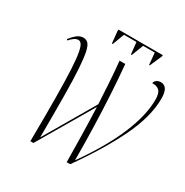

<svg xmlns="http://www.w3.org/2000/svg" viewBox="-196 -1039 1158 1199"><g transform="rotate(30 383.5 -439.5)"><path d="M323 -783 314 -870 316 -879H635L634 -870L596 -783H591L583 -868H499L466 -783H460L451 -868H361L329 -783ZM187 0Q189 -187 188 -312.5Q187 -438 183 -515Q179 -592 171.5 -631.5Q164 -671 154 -684.5Q144 -698 131 -698Q105 -698 72 -660L66 -667Q84 -691 105.5 -708.5Q127 -726 152 -726Q172 -726 186 -712Q200 -698 208.5 -659Q217 -620 222 -545.5Q227 -471 228 -350.5Q229 -230 228 -51L439 -412Q435 -490 430 -566.5Q425 -643 418 -714H459Q468 -619 474.5 -508Q481 -397 484.5 -277Q488 -157 488 -36Q612 -211 673 -356.5Q734 -502 734 -615Q734 -659 718 -677Q702 -695 665 -695Q666 -708 679 -717.5Q692 -727 709 -727Q763 -727 763 -640Q763 -509 685.5 -348.5Q608 -188 474 0H449Q448 -91 446 -191.5Q444 -292 440 -393L209 0Z"/></g></svg>

Font: Noto Serif Display Condensed ExtraLight
Style: Italic
Weight: 200
Width: 3
Italic angle: -12°
Designer: Monotype Design Team
Foundry: Monotype Imaging Inc.
Version: Version 2.009